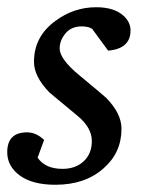

<svg xmlns="http://www.w3.org/2000/svg" viewBox="-37 -502 417 531"><path d="M324 -418Q324 -367 262 -362L218 -422Q208 -429 189 -429Q160 -429 144 -409.5Q128 -390 128 -368Q128 -339 181 -295Q251 -237 257 -231Q299 -188 299 -146Q299 -80 250 -37Q199 9 116 9Q53 9 18 -16.5Q-17 -42 -17 -81Q-17 -136 38 -136Q63 -136 85 -115L67 -66Q88 -35 136 -35Q172 -35 194.5 -56Q217 -77 217 -112Q217 -149 177 -182Q103 -244 100 -246Q57 -290 57 -331Q57 -401 116 -444Q167 -482 229 -482Q278 -482 304 -459Q324 -441 324 -418Z"/></svg>

Font: Apparatus SIL
Style: Italic
Weight: 400
Italic angle: -11°
Version: Version 1.0